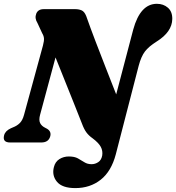

<svg xmlns="http://www.w3.org/2000/svg" viewBox="-48 -748 925 1008"><path d="M651.5 -593Q688.5 -728 775.5 -728Q810 -728 833.5 -707.5Q857 -687 856.5 -648.5Q855.5 -580.5 774.5 -530Q733 -504 713 -477.8Q693 -451.5 680 -402.5L560 62Q536.5 151.5 480.8 195.5Q425 239.5 347.5 239.5Q278.5 239.5 251 206.2Q223.5 173 235 129Q242 101 264 87.2Q286 73.5 313.5 73.5Q343 73.5 361 83.5Q379 93.5 395 103.8Q411 114 433 114Q451.5 114 467.8 103.2Q484 92.5 488.5 69Q492.5 44 481 22.8Q469.5 1.5 438 -22Q418 -36 405.5 -53Q393 -70 382.5 -98.5Q364 -145.5 340.5 -204.5Q317 -263.5 291.8 -326Q266.5 -388.5 243.5 -446.5L162.5 -145.5Q155 -118 162.5 -102.2Q170 -86.5 189.5 -77L199 -72Q223 -57.5 215.5 -31.5Q206.5 0 168.5 0H5Q-36 0 -26.5 -37.5Q-20.5 -61 9 -74.5L20.5 -79.5Q41.5 -87.5 56 -102Q70.5 -116.5 78 -144.5L177.5 -509Q184 -533.5 182.8 -547Q181.5 -560.5 173.5 -573.5L148.5 -627.5Q133 -652 142.2 -676Q151.5 -700 182 -700H346.5Q365.5 -700 380.2 -693.8Q395 -687.5 404.5 -664Q426 -603 452.8 -532.8Q479.5 -462.5 507.8 -390.8Q536 -319 562 -252.5Z"/></svg>

Font: Fraunces 72pt S050 Black
Style: Italic
Weight: 900
Italic angle: -16°
Version: Version 1.000; ttfautohint (v1.8.3)